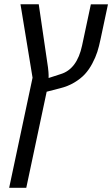

<svg xmlns="http://www.w3.org/2000/svg" viewBox="-20 -650 532 910"><path d="M207.5 -330.1Q210.4 -305.7 210.4 -294.4Q210.4 -283.2 210.4 -280.3L267.6 -298.8Q345.2 -322.3 369.1 -434.6L410.6 -629.4H491.7L456.5 -463.9Q449.7 -430.7 441.2 -404.1Q432.6 -377.4 417.2 -348.6Q401.9 -319.8 382.1 -298.3Q362.3 -276.9 332 -258.8Q301.8 -240.7 263.7 -231.4L201.2 -215.3L104.5 240.2H23.4L134.3 -281.7L77.1 -629.9H163.6Z"/></svg>

Font: Open Sans Hebrew
Style: Italic
Weight: 400
Italic angle: -12°
Foundry: Ascender Corporation, Yanek Iontef
Version: Version 2.001;PS 002.001;hotconv 1.0.70;makeotf.lib2.5.58329